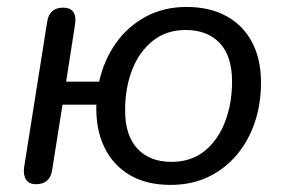

<svg xmlns="http://www.w3.org/2000/svg" viewBox="-20 -515 809 544"><path d="M463.4 8.9Q393.9 8.9 346.1 -20Q298.3 -48.9 274.6 -100.1Q250.8 -151.3 253 -218.4H157.1L127.8 -33.7Q124.9 -13.4 113.3 -3.2Q101.7 6.9 82.2 6.9Q62.3 6.9 53.9 -5.9Q45.4 -18.7 48.3 -41L113.7 -453.6Q120 -493.3 158.8 -493.3Q179.7 -493.3 187.9 -480.9Q196.1 -468.5 192.7 -446.3L167.4 -283.6H260.9Q274.7 -345.6 308.7 -393.2Q342.7 -440.9 393.6 -468.1Q444.5 -495.3 508.6 -495.3Q574.2 -495.3 621.5 -469.3Q668.8 -443.4 694.1 -395.5Q719.5 -347.6 719.5 -281.2Q719.5 -219.4 701.4 -166.7Q683.3 -114 649.3 -74.4Q615.2 -34.8 568.4 -12.9Q521.5 8.9 463.4 8.9ZM465.9 -56.4Q521.4 -56.4 559.6 -87.1Q597.7 -117.9 617.6 -169.8Q637.5 -221.7 637.5 -284.1Q637.5 -355.8 602.7 -392.9Q567.8 -430 506.1 -430Q451.1 -430 412.7 -399.2Q374.3 -368.4 354.4 -317Q334.5 -265.7 334.5 -202.2Q334.5 -131 369.4 -93.7Q404.2 -56.4 465.9 -56.4Z"/></svg>

Font: Nunito Variable Extra Light
Style: Italic
Weight: 200
Italic angle: -9°
Designer: Vernon Adams
Foundry: Vernon Adams
Version: Version 3.602